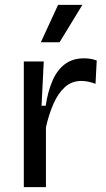

<svg xmlns="http://www.w3.org/2000/svg" viewBox="-20 -770 437 790"><path d="M78 0V-279V-517H160L151 -335H168Q177 -394 196 -438Q215 -482 247 -506Q279 -530 325 -530Q336 -530 349 -528.5Q362 -527 378 -521L373 -425Q358 -431 343 -434Q328 -437 315 -437Q275 -437 247 -411.5Q219 -386 200 -343Q181 -300 169 -246V0ZM225 -596H148L219 -750H319Z"/></svg>

Font: Bricolage Grotesque 17pt
Style: Regular
Weight: 400
Version: Version 1.001;gftools[0.9.33.dev8+g029e19f]